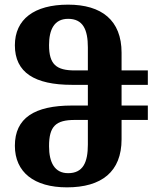

<svg xmlns="http://www.w3.org/2000/svg" viewBox="-20 -793 667 826"><path d="M268 13C417 13 503 -54 503 -194V-277H616V-339H503V-428H616V-490H503V-566C503 -706 417 -773 273 -773C127 -773 44 -710 44 -598C44 -481 129 -428 290 -428H358V-339H290C128 -339 44 -285 44 -166C44 -52 127 13 268 13ZM302 -490C222 -490 191 -516 191 -599C191 -665 213 -712 273 -712C337 -712 358 -666 358 -589V-490ZM273 -48C215 -48 191 -94 191 -164C191 -250 220 -277 302 -277H358V-171C358 -94 337 -48 273 -48Z"/></svg>

Font: Noto Serif Georgian SemiCondensed Bold
Style: Regular
Weight: 700
Width: 4
Designer: Monotype Design Team, Akaki Razmadze
Foundry: Google LLC
Version: Version 2.003